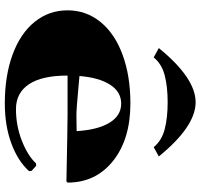

<svg xmlns="http://www.w3.org/2000/svg" viewBox="-38 -812 860 825"><g transform="rotate(90 392.5 -400.0)"><path d="M227.1 -629.9 187 -651.9Q315.9 -810.1 419.9 -810.1Q523.9 -810.1 652.8 -651.9L612.8 -629.9Q584.5 -664.6 535.6 -677.2Q486.8 -689.9 419.9 -689.9Q353 -689.9 304.2 -677.2Q255.4 -664.6 227.1 -629.9ZM543.9 -298.8Q538.6 -388.7 508.1 -439.5Q477.5 -490.2 425.8 -490.2Q375 -490.2 344.5 -442.6Q314 -395 307.1 -311Q313 -310.5 355 -306.6Q397 -302.7 428.7 -300.3Q460.4 -297.9 475.1 -297.9Q510.7 -297.9 543.9 -298.8ZM759.8 -254.9Q515.1 -259.8 475.1 -259.8H305.2Q305.2 -149.4 342.5 -93.8Q379.9 -38.1 449.2 -38.1Q521 -38.1 585.4 -63.5Q649.9 -88.9 682.1 -124L692.9 -125L714.8 -105L715.8 -94.2Q671.9 -45.9 596.2 -18.1Q520.5 9.8 424.8 9.8Q305.7 9.8 214.8 -23.7Q124 -57.1 74.5 -118.4Q24.9 -179.7 24.9 -259.8Q24.9 -339.8 75 -401.4Q125 -462.9 216.1 -496.3Q307.1 -529.8 424.8 -529.8Q578.1 -529.8 671.6 -455.6Q765.1 -381.3 765.1 -259.8Z"/></g></svg>

Font: Yokawerad
Style: Regular
Weight: 500
Designer: gluk
Foundry: gluk
Version: Version 0.79